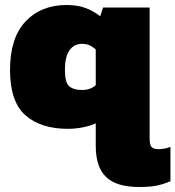

<svg xmlns="http://www.w3.org/2000/svg" viewBox="-20 -504 700 766"><path d="M535 242Q445 242 403.5 202.5Q362 163 362 78V-12Q341 -2 310.5 4Q280 10 251 10Q143 10 81.5 -44Q20 -98 20 -225Q20 -353 82 -418.5Q144 -484 245 -484Q290 -484 321.5 -472Q353 -460 380 -439L391 -474H577V51Q577 73 584.5 82Q592 91 612 91Q638 91 660 82V219Q632 231 605.5 236.5Q579 242 535 242ZM305 -145Q324 -145 337 -149.5Q350 -154 362 -164V-307Q349 -318 337 -323.5Q325 -329 307 -329Q275 -329 257 -303Q239 -277 239 -226Q239 -174 256.5 -159.5Q274 -145 305 -145Z"/></svg>

Font: Kanit ExtraBold
Style: Regular
Weight: 800
Designer: Katatrad Team
Foundry: CadsonDemak
Version: Version 2.000; ttfautohint (v1.8.3)